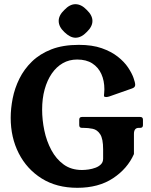

<svg xmlns="http://www.w3.org/2000/svg" viewBox="-20 -885 719 916"><path d="M181 -362Q181 -313 191.5 -262.5Q202 -212 225 -169Q248 -126 284 -100Q320 -74 371 -74Q386 -74 403 -76.5Q420 -79 436 -85Q452 -91 462 -101.5Q472 -112 472 -128V-173Q472 -223 458 -244.5Q444 -266 422.5 -270.5Q401 -275 378 -275H371Q358 -275 358 -288V-314Q358 -327 371 -327H649Q662 -327 662 -314V-288Q662 -275 649 -275H642Q619 -275 619 -246V-150Q588 -80 519 -34.5Q450 11 349 11Q250 11 179 -33.5Q108 -78 69.5 -153.5Q31 -229 31 -323Q31 -367 40.5 -415.5Q50 -464 72.5 -509.5Q95 -555 132.5 -591.5Q170 -628 225 -649.5Q280 -671 356 -671Q420 -671 465.5 -655Q511 -639 542 -614.5Q573 -590 591 -563Q609 -536 617 -513.4Q625 -490.8 625 -480Q625 -468 610 -463L502 -425Q498 -424 494.5 -423Q491 -422 487 -422Q483 -422 479.5 -423Q476 -424 476 -430Q476 -435 477 -441.5Q478 -448 478 -459Q478 -500 463.5 -532Q449 -564 420.3 -582.5Q391.6 -601 348 -601Q310 -601 279.5 -583.5Q249 -566 227 -534Q205 -502 193 -458.5Q181 -415 181 -362ZM339.8 -865Q368 -865 393.8 -837.8Q421 -812 421 -785Q421 -758 393.8 -732.2Q368 -705 340.1 -705Q314.9 -705 287 -732Q260 -757.3 260 -785.3Q260 -812 287.2 -837.8Q313 -865 339.8 -865Z"/></svg>

Font: Young Serif Light
Style: Regular
Weight: 300
Designer: Bastien Sozeau
Foundry: NBR — Bastien Sozeau
Version: Version 5.001